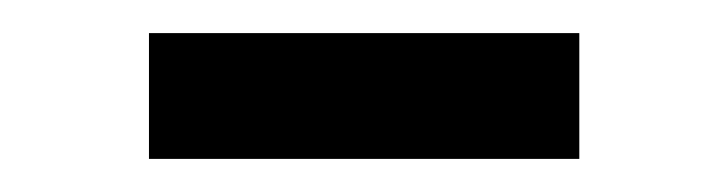

<svg xmlns="http://www.w3.org/2000/svg" viewBox="-20 -328 440 116"><path d="M330 -308V-232H70V-308Z"/></svg>

Font: Amiko
Style: Regular
Weight: 400
Designer: Pablo Impallari, Rodrigo Fuenzalida, Andres Torresi
Foundry: Impallari Type
Version: Version 1.001; ttfautohint (v1.3)